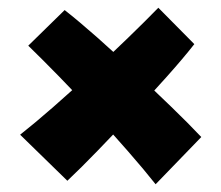

<svg xmlns="http://www.w3.org/2000/svg" viewBox="-20 -599 572 496"><path d="M382 -123Q352 -161 310 -209Q268 -257 222 -307Q176 -357 132 -402Q88 -447 53 -481L147 -573Q184 -544 231.5 -502Q279 -460 328 -413.5Q377 -367 422 -323.5Q467 -280 500 -245ZM154 -132 32 -251Q70 -281 117.5 -322.5Q165 -364 215 -410.5Q265 -457 310.5 -501Q356 -545 389 -579L482 -485Q453 -448 411 -401Q369 -354 322.5 -304.5Q276 -255 232.5 -210Q189 -165 154 -132Z"/></svg>

Font: Marhey Light SemiBold
Style: Regular
Weight: 600
Version: Version 1.000